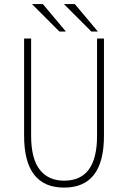

<svg xmlns="http://www.w3.org/2000/svg" viewBox="-20 -884 610 916"><path d="M447 -733.5H416L285 -864.5H337ZM294.5 -733.5H263.5L132.5 -864.5H184.5ZM286 11Q95 11 95 -236V-700H128.5V-237Q128.5 -126.5 169.8 -74.2Q211 -22 286 -22Q443 -22 443 -235.5V-700H476V-236Q476 11 286 11Z"/></svg>

Font: League Mono Narrow Thin
Style: Regular
Weight: 100
Width: 3
Designer: Tyler Finck
Foundry: The League of Moveable Type / Tyler Finck
Version: Version 2.210